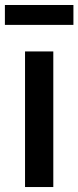

<svg xmlns="http://www.w3.org/2000/svg" viewBox="-30 -753 316 773"><path d="M70.8 0H184.6V-545.9H70.8ZM265.6 -732.9H-10.3V-652.8H265.6Z"/></svg>

Font: Raveo Medium
Style: Regular
Weight: 500
Designer: Jakub Foglar, Rasmus Andersson (Inter)
Foundry: Jakubfoglar.com
Version: Version 1.100;Glyphs 3.2.3 (3260)